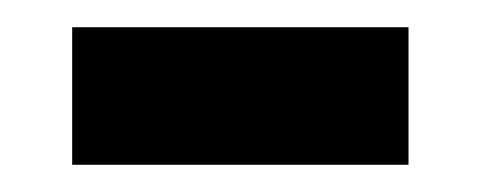

<svg xmlns="http://www.w3.org/2000/svg" viewBox="-20 -406 353 141"><path d="M33 -285H280V-386H33Z"/></svg>

Font: Noto Sans Malayalam UI Condensed SemiBold
Style: Regular
Weight: 600
Width: 3
Designer: Jelle Bosma - Monotype Design Team
Foundry: Monotype Imaging Inc.
Version: Version 2.104